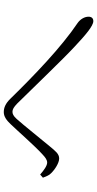

<svg xmlns="http://www.w3.org/2000/svg" viewBox="237 -862 525 1040"><g transform="rotate(-90 500.0 -341.5)"><path d="M58 -372C65 -355 70 -339 82 -328C102 -307 138 -284 162 -284C187 -284 202 -304 227 -334C265 -379 345 -480 376 -514C392 -532 404 -537 415 -537C428 -537 440 -530 459 -512C539 -431 702 -261 767 -201C831 -141 880 -99 906 -99C922 -99 930 -109 930 -125C930 -147 916 -170 896 -184C765 -272 610 -421 487 -547C459 -576 436 -584 413 -584C389 -584 369 -569 349 -548C315 -513 231 -417 186 -376C167 -358 154 -349 140 -349C123 -349 99 -366 75 -387Z"/></g></svg>

Font: Noto Serif CJK SC Light
Style: Regular
Weight: 300
Designer: Ryoko NISHIZUKA 西塚涼子 (kana & ideographs); Frank Grießhammer (Latin, Greek & Cyrillic); Wenlong ZHANG 张文龙 (bopomofo); San
Foundry: Adobe
Version: Version 2.001;hotconv 1.1.0;makeotfexe 2.6.0